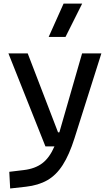

<svg xmlns="http://www.w3.org/2000/svg" viewBox="-20 -815 626 1069"><path d="M232.9 0 26.9 -517.6H134.3L303.2 -78.1H310.5L437 -517.6H544.4L395 -45.9Q365.7 46.9 329.3 103.5Q293 160.2 243.4 188.5Q193.8 216.8 124.5 224.6L36.6 234.4L31.7 141.6L112.8 131.8Q174.8 124.5 215.1 94.2Q255.4 64 283.2 0ZM251 -609.4 334 -794.9H437.5L344.7 -609.4Z"/></svg>

Font: Caskaydia Cove
Style: Regular
Weight: 400
Monospace: yes
Designer: Aaron Bell
Foundry: Saja Typeworks
Version: Version 4.300; ttfautohint (v1.8.3)